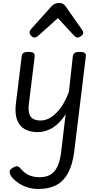

<svg xmlns="http://www.w3.org/2000/svg" viewBox="-20 -859 655 1273"><path d="M230 17Q177 17 142 -4Q107 -25 92.5 -66.5Q78 -108 85 -169L124 -487Q126 -502 136.5 -508.5Q147 -515 167 -515Q193 -515 202.5 -507.5Q212 -500 210 -484L171 -168Q167 -132 173 -108Q179 -84 198 -72Q217 -60 249 -60Q278 -60 305 -74Q332 -88 356.5 -113.5Q381 -139 401.5 -174Q422 -209 437 -250L463 -487Q466 -502 476 -508.5Q486 -515 507 -515Q532 -515 542 -507.5Q552 -500 549 -484L471 155Q459 238 429.5 291Q400 344 352 369Q304 394 236 394Q194 394 158.5 382Q123 370 96.5 350.5Q70 331 54 309Q44 294 44 279.5Q44 265 65 253Q83 242 93.5 243Q104 244 116 258Q143 290 173.5 303Q204 316 242 316Q285 316 313.5 299.5Q342 283 359.5 247.5Q377 212 385 153L415 -102Q397 -73 376 -50.5Q355 -28 331 -13Q307 2 281.5 9.5Q256 17 230 17ZM210 -610Q198 -610 187 -621.5Q176 -633 176 -644Q176 -649 178 -653.5Q180 -658 184 -664L323 -819Q332 -828 343.5 -833.5Q355 -839 373 -839Q389 -839 399 -832.5Q409 -826 415 -817L525 -660Q530 -653 531 -649.5Q532 -646 532 -642Q532 -631 518.5 -620.5Q505 -610 495 -610Q487 -610 481.5 -614Q476 -618 470 -624L364 -739L236 -624Q229 -619 222.5 -614.5Q216 -610 210 -610Z"/></svg>

Font: Playwrite GB J
Style: Italic
Weight: 400
Italic angle: -7.01216°
Designer: Veronika Burian, José Scaglione
Foundry: TypeTogether
Version: Version 1.002